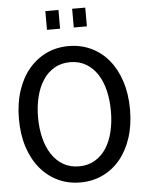

<svg xmlns="http://www.w3.org/2000/svg" viewBox="-61 -958 774 1021"><g transform="rotate(-5 326.5 -448.0)"><path d="M327 14C369.7 14 409.2 5.5 445.5 -11.5C481.8 -28.5 513.2 -52.8 539.5 -84.5C565.8 -116.2 586.3 -154.5 601 -199.5C615.7 -244.5 623 -294.7 623 -350C623 -405.3 615.7 -455.5 601 -500.5C586.3 -545.5 565.8 -583.8 539.5 -615.5C513.2 -647.2 481.8 -671.5 445.5 -688.5C409.2 -705.5 369.7 -714 327 -714C283.7 -714 244 -705.5 208 -688.5C172 -671.5 140.7 -647.2 114 -615.5C87.3 -583.8 66.7 -545.5 52 -500.5C37.3 -455.5 30 -405.3 30 -350C30 -294.7 37.3 -244.5 52 -199.5C66.7 -154.5 87.3 -116.2 114 -84.5C140.7 -52.8 172 -28.5 208 -11.5C244 5.5 283.7 14 327 14ZM327 -628C359 -628 387.2 -620.8 411.5 -606.5C435.8 -592.2 456.2 -572.5 472.5 -547.5C488.8 -522.5 501 -493 509 -459C517 -425 521 -388.7 521 -350C521 -311.3 517 -275 509 -241C501 -207 488.8 -177.5 472.5 -152.5C456.2 -127.5 435.8 -107.8 411.5 -93.5C387.2 -79.2 359 -72 327 -72C295 -72 266.8 -79.2 242.5 -93.5C218.2 -107.8 197.8 -127.5 181.5 -152.5C165.2 -177.5 152.8 -207 144.5 -241C136.2 -275 132 -311.3 132 -350C132 -388.7 136.2 -425 144.5 -459C152.8 -493 165.2 -522.5 181.5 -547.5C197.8 -572.5 218.2 -592.2 242.5 -606.5C266.8 -620.8 295 -628 327 -628ZM363 -810H433V-910H363ZM220 -810H290V-910H220Z"/></g></svg>

Font: Cabin Condensed
Style: Regular
Weight: 400
Designer: Pablo Impallari
Foundry: Pablo Impallari. www.impallari.com Igino Marini. www.ikern.com
Version: Version 1.006